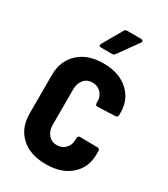

<svg xmlns="http://www.w3.org/2000/svg" viewBox="-177 -781 759 870"><g transform="rotate(30 202.5 -346.0)"><path d="M161.1 -575.2Q154.3 -575.2 151.4 -578.6Q148.4 -582 151.9 -588.9L210.9 -691.9Q214.8 -700.2 226.1 -700.2H297.9Q305.2 -700.2 307.9 -695.6Q310.5 -690.9 306.2 -685.1L232.9 -583Q228 -575.2 219.2 -575.2ZM29.8 -154.8V-356.9Q29.8 -429.7 77.6 -474.4Q125.5 -519 207 -519Q288.6 -519 336.7 -475.8Q384.8 -432.6 384.8 -365.2V-351.1Q384.8 -345.7 381.3 -342.3Q377.9 -338.9 373 -338.9L280.8 -335Q269 -335 269 -347.2V-356.9Q269 -382.3 251.7 -400.6Q234.4 -418.9 207 -418.9Q179.7 -418.9 162.8 -399.2Q146 -379.4 146 -348.1V-163.1Q146 -131.3 163.1 -111.6Q180.2 -91.8 207 -91.8Q234.4 -91.8 251.7 -110.1Q269 -128.4 269 -154.8V-165Q269 -169.9 272.2 -173.3Q275.4 -176.8 280.8 -176.8L373 -175.8Q377.9 -175.8 381.3 -172.4Q384.8 -168.9 384.8 -164.1V-146Q384.8 -77.1 336.9 -34.7Q289.1 7.8 207 7.8Q125 7.8 77.4 -35.9Q29.8 -79.6 29.8 -154.8Z"/></g></svg>

Font: Barlow Condensed SemiBold
Style: Regular
Weight: 600
Width: 3
Designer: Jeremy Tribby
Foundry: Tribby Type
Version: Version 1.422;hotconv 1.0.109;makeotfexe 2.5.65596